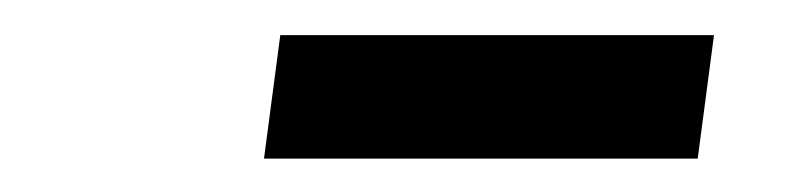

<svg xmlns="http://www.w3.org/2000/svg" viewBox="-20 -738 460 112"><path d="M143.5 -717.5H396.5L387 -645.5H134Z"/></svg>

Font: Merriweather 28pt
Style: Italic
Weight: 400
Italic angle: -7.8°
Version: Version 2.101